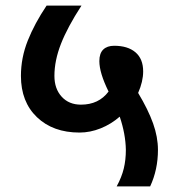

<svg xmlns="http://www.w3.org/2000/svg" viewBox="-20 -668 621 688"><path d="M55 -396Q55 -461 79.5 -522.5Q104 -584 147 -648H272Q222 -571 198.5 -511Q175 -451 175 -396Q175 -350 201 -321.5Q227 -293 270 -293Q334 -293 369 -340Q336 -407 336 -449Q336 -477 350 -490.5Q364 -504 389 -504Q438 -504 465.5 -480.5Q493 -457 493 -412Q493 -376 475 -335Q511 -275 528.5 -226Q546 -177 546 -131Q546 -60 518 0H398Q416 -33 423.5 -64Q431 -95 431 -131Q430 -188 409 -250Q378 -223 340.5 -208Q303 -193 265 -193Q170 -193 112.5 -248Q55 -303 55 -396Z"/></svg>

Font: Madhuban Medium
Style: Regular
Weight: 500
Designer: jaikishan Patel
Foundry: MagicType
Version: Version 1.000